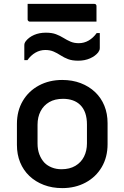

<svg xmlns="http://www.w3.org/2000/svg" viewBox="-20 -956 640 987"><path d="M300 -545Q352 -545 395 -528.5Q438 -512 469 -482.5Q500 -453 516.5 -412.5Q533 -372 533 -323V-215Q533 -148 503 -97Q473 -46 420 -17.5Q367 11 300 11Q248 11 205 -5.5Q162 -22 131 -51.5Q100 -81 83.5 -121.5Q67 -162 67 -211V-319Q67 -386 97 -437Q127 -488 180 -516.5Q233 -545 300 -545ZM304 -448Q262 -448 233 -431Q204 -414 188.5 -384Q173 -354 173 -315V-218Q173 -187 182.5 -162Q192 -137 209 -119Q224 -104 246.5 -95Q269 -86 296 -86Q338 -86 367.5 -103.5Q397 -121 412 -151Q427 -181 427 -219V-316Q427 -349 418.5 -374Q410 -399 393 -416Q377 -432 354.5 -440Q332 -448 304 -448ZM385 -734Q412 -734 435.5 -747.5Q459 -761 477 -786H493Q493 -773 493 -759.5Q493 -746 493 -733.5Q493 -721 493 -710Q493 -703 491.5 -699Q490 -695 485 -687Q470 -668 443 -656Q416 -644 382 -644Q351 -644 330 -652Q309 -660 291.5 -671.5Q274 -683 255.5 -691Q237 -699 213 -699Q186 -699 162.5 -685.5Q139 -672 121 -647H105Q105 -660 105 -673.5Q105 -687 105 -699.5Q105 -712 105 -722Q105 -729 106.5 -733.5Q108 -738 113 -745Q129 -765 155.5 -776.5Q182 -788 216 -788Q247 -788 268 -780Q289 -772 306.5 -761Q324 -750 342.5 -742Q361 -734 385 -734ZM122 -936H465Q470 -936 473 -933Q476 -930 476 -925Q476 -911 476 -898Q476 -885 476 -872Q476 -859 476 -845H133Q130 -845 127.5 -846.5Q125 -848 123.5 -850.5Q122 -853 122 -856Q122 -870 122 -883Q122 -896 122 -909Q122 -922 122 -936Z"/></svg>

Font: Recursive Medium
Style: Regular
Weight: 500
Version: Version 1.085